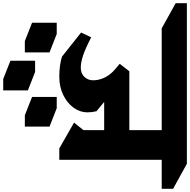

<svg xmlns="http://www.w3.org/2000/svg" viewBox="-159 -812 1186 1198"><g transform="rotate(90 434.0 -213.0)"><path d="M832 -629V10H761L600 -82L647 -141V-270H471L529 -222Q536 -195 536 -165Q536 -119 507 -79Q478 -39 427.5 -14.5Q377 10 314 10Q240 10 188 -7L38 -126L68 -189Q137 -153 181 -138.5Q225 -124 257 -124Q293 -124 314.5 -146.5Q336 -169 336 -201Q336 -239 318 -275Q300 -311 265 -340L233 -367L279 -426V-427H647V-629H12L-145 -716V-786H857L1013 -700V-629ZM162 225H91L-23 180V26H47L162 71ZM399 360H328L214 315V161H284L399 206ZM625 225H554L440 180V26H510L625 71Z"/></g></svg>

Font: Inknut Antiqua ExtraBold
Style: Regular
Weight: 800
Designer: Claus Eggers Sørensen
Foundry: Claus Eggers Sørensen
Version: Version 1.003; ttfautohint (v1.8.2) -l 8 -r 50 -G 200 -x 14 